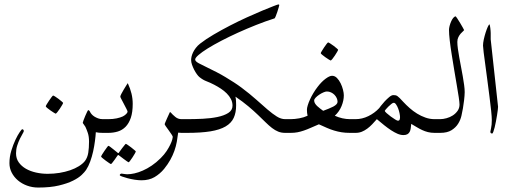

<svg xmlns="http://www.w3.org/2000/svg" viewBox="-20 -591 2274 854"><path d="M481.9 -30.8Q481.9 -24.9 481.2 -19.5Q480.5 -14.2 477.8 -9.8Q475.1 -5.4 469.7 -2.7Q464.4 0 455.1 0H437Q428.7 0 420.2 -0.7Q411.6 -1.5 406.2 -2.9Q405.3 14.2 402.3 36.6Q399.4 59.1 394.3 82.3Q389.2 105.5 381.3 127.2Q373.5 148.9 362.8 165Q356.9 173.8 343.3 187Q329.6 200.2 304.7 212.6Q279.8 225.1 241.9 234.1Q204.1 243.2 149.9 243.2Q123.5 243.2 100.3 234.6Q77.1 226.1 59.8 211.4Q42.5 196.8 32.2 177Q22 157.2 22 134.8Q22 106.4 30.3 79.3Q38.6 52.2 48.6 31Q58.6 9.8 67.6 -3.2Q76.7 -16.1 78.1 -16.1Q82 -16.1 84 -13.7Q85.9 -11.2 85.9 -7.8Q85.9 -5.4 80.6 3.7Q75.2 12.7 68.6 26.1Q62 39.6 56.6 56.2Q51.3 72.8 51.3 90.8Q51.3 114.3 63.5 131.3Q75.7 148.4 95.5 159.7Q115.2 170.9 140.4 176.5Q165.5 182.1 191.9 182.1Q218.8 182.1 244.4 178Q270 173.8 292 166.3Q314 158.7 330.8 148.2Q347.7 137.7 357.9 125Q369.1 109.9 372.6 88.4Q376 66.9 376 39.1Q376 16.1 370.6 0.2Q365.2 -15.6 359.9 -26.9Q356.9 -32.2 352.5 -37.8Q348.1 -43.5 348.1 -44.9Q348.1 -46.9 351.6 -56.2Q355 -65.4 359.1 -75.2Q363.3 -85 367.2 -93Q371.1 -101.1 372.1 -101.1Q377 -101.1 380.9 -92.8Q382.8 -88.4 387.7 -82.8Q392.6 -77.1 399.9 -72.5Q407.2 -67.9 416.5 -64.5Q425.8 -61 437 -61H455.1Q464.4 -61 469.7 -58.3Q475.1 -55.7 477.8 -51.5Q480.5 -47.4 481.2 -42Q481.9 -36.6 481.9 -30.8ZM260.7 -133.3Q260.7 -131.3 256.3 -123.8Q252 -116.2 246.3 -107.7Q240.7 -99.1 235.1 -92.3Q229.5 -85.4 227.5 -85.4Q226.6 -85.4 219.5 -89.8Q212.4 -94.2 204.3 -99.9Q196.3 -105.5 189.9 -110.8Q183.6 -116.2 183.6 -118.2Q183.6 -120.1 188.2 -127.7Q192.9 -135.3 198.5 -143.8Q204.1 -152.3 209.5 -159.2Q214.8 -166 216.3 -166Q218.3 -166 225.6 -161.4Q232.9 -156.7 240.7 -150.9Q248.5 -145 254.6 -139.6Q260.7 -134.3 260.7 -133.3Z M570.3 -128.9Q570.3 -91.8 561.8 -66.9Q553.2 -42 538.6 -27.1Q523.9 -12.2 504.2 -6.1Q484.4 0 461.4 0H443.4Q434.1 0 428.7 -2.7Q423.3 -5.4 420.7 -9.8Q418 -14.2 417.2 -19.5Q416.5 -24.9 416.5 -30.8Q416.5 -36.6 417.2 -42Q418 -47.4 420.7 -51.5Q423.3 -55.7 428.7 -58.3Q434.1 -61 443.4 -61H461.4Q482.4 -61 498.8 -64.5Q515.1 -67.9 526.4 -73.2Q536.6 -78.6 542 -84.7Q547.4 -90.8 547.4 -94.2Q547.4 -97.2 542.2 -107.2Q537.1 -117.2 531.2 -128.4Q525.4 -139.6 520.3 -149.2Q515.1 -158.7 515.1 -161.1Q515.1 -164.6 519.8 -173.6Q524.4 -182.6 530.3 -192.4Q536.1 -202.1 541.5 -210.7Q546.9 -219.2 548.3 -221.2Q559.6 -196.8 564.9 -174.6Q570.3 -152.3 570.3 -128.9ZM584 82.5Q584 84.5 579.6 92.3Q575.2 100.1 569.6 108.6Q564 117.2 558.8 124Q553.7 130.9 551.8 130.9Q550.8 130.9 544.2 126.2Q537.6 121.6 529.8 115.7Q521 109.4 509.8 100.6Q507.8 98.6 506.3 98.6Q504.9 98.6 502.9 100.6Q495.6 111.3 489.7 119.6Q484.4 127 479.7 132.8Q475.1 138.7 473.6 138.7Q472.2 138.7 465.1 134Q458 129.4 450.2 123.5Q442.4 117.7 436 112.3Q429.7 106.9 429.7 105.5Q429.7 103.5 434.3 95.9Q439 88.4 444.8 79.8Q450.7 71.3 455.8 64.5Q460.9 57.6 461.9 57.6Q464.4 57.6 470.7 62.5Q477.1 67.4 483.9 72.8Q492.2 79.1 502 87.4Q504.9 90.3 506.3 90.3Q507.8 90.3 509.8 86.4Q517.1 76.2 523.4 67.9Q528.8 61 533.7 54.9Q538.6 48.8 539.6 48.8Q541 48.8 548.3 53.7Q555.7 58.6 563.5 64.7Q571.3 70.8 577.6 76.2Q584 81.5 584 82.5Z M832.5 -30.8Q832.5 -24.9 831.8 -19.5Q831.1 -14.2 828.4 -9.8Q825.7 -5.4 820.3 -2.7Q814.9 0 805.7 0H787.6Q783.7 0 780.3 -0.5Q776.9 -1 772.5 -1Q770 19.5 766.4 39.8Q762.7 60.1 755.6 80.1Q748.5 100.1 737.5 119.9Q726.6 139.6 710 160.2Q691.4 182.6 667.2 196.8Q643.1 210.9 609.4 210.9Q595.7 210.9 578.9 208.3Q562 205.6 547.4 201.7Q532.7 197.8 522.7 194.1Q512.7 190.4 512.7 188Q512.7 185.1 515.4 183.1Q518.1 181.2 520.5 181.2Q521 181.2 523.9 181.6Q526.9 182.1 530.8 182.6Q534.7 183.1 538.8 183.6Q543 184.1 546.4 184.1Q560.5 184.1 578.1 180.2Q595.7 176.3 615.2 167.7Q634.8 159.2 655 145.5Q675.3 131.8 694.8 112.3Q710.9 96.2 721.2 80.6Q731.4 64.9 737.5 52Q743.7 39.1 746.1 30Q748.5 21 748.5 18.1Q748.5 15.1 742.9 6.6Q737.3 -2 730.5 -11.2Q723.6 -20.5 718 -28.6Q712.4 -36.6 712.4 -39.1Q712.4 -40 715.6 -47.6Q718.8 -55.2 722.7 -64Q726.6 -72.8 730.5 -81.1Q734.4 -89.4 735.4 -91.8H738.3Q748 -80.6 760 -70.8Q772 -61 787.6 -61H805.7Q814.9 -61 820.3 -58.3Q825.7 -55.7 828.4 -51.5Q831.1 -47.4 831.8 -42Q832.5 -36.6 832.5 -30.8Z M1293.9 -30.8Q1293.9 -24.9 1293.2 -19.5Q1292.5 -14.2 1289.8 -9.8Q1287.1 -5.4 1281.7 -2.7Q1276.4 0 1267.1 0H1248.5Q1231.4 0 1217.5 -5.6Q1203.6 -11.2 1189.9 -21.7Q1176.3 -32.2 1161.4 -46.9Q1146.5 -61.5 1127.7 -79.6Q1108.9 -97.7 1084.5 -118.2Q1060.1 -138.7 1027.3 -161.1Q1029.3 -152.8 1029.8 -141.1Q1030.3 -129.4 1030.3 -123Q1030.3 -89.8 1019.5 -66.7Q1008.8 -43.5 983.4 -28.6Q958 -13.7 916 -6.8Q874 0 811.5 0H793.5Q784.2 0 778.8 -2.7Q773.4 -5.4 770.8 -9.8Q768.1 -14.2 767.3 -19.5Q766.6 -24.9 766.6 -30.8Q766.6 -36.6 767.3 -42Q768.1 -47.4 770.8 -51.5Q773.4 -55.7 778.8 -58.3Q784.2 -61 793.5 -61H811.5Q845.7 -61 881.6 -62.7Q917.5 -64.5 947 -70.6Q976.6 -76.7 995.4 -88.6Q1014.2 -100.6 1014.2 -121.1Q1014.2 -136.7 1007.1 -150.4Q1000 -164.1 988.5 -175.5Q977.1 -187 962.6 -196.5Q948.2 -206.1 933.1 -213.9Q914.6 -223.6 898.7 -229.5Q882.8 -235.4 867.2 -248Q861.8 -252.4 855.5 -261.2Q849.1 -270 843.5 -281Q837.9 -292 834 -303.2Q830.1 -314.5 830.1 -324.2Q830.1 -330.6 832 -339.4Q834 -348.1 838.6 -357.9Q843.3 -367.7 851.1 -377.9Q858.9 -388.2 870.1 -397Q895 -416.5 929.9 -437Q964.8 -457.5 1002.7 -477.1Q1040.5 -496.6 1078.1 -513.7Q1115.7 -530.8 1146.2 -543.5Q1176.8 -556.2 1196.3 -563.7Q1215.8 -571.3 1218.3 -571.3Q1222.2 -571.3 1222.2 -568.4Q1222.2 -566.9 1219.5 -557.6Q1216.8 -548.3 1213.4 -537.8Q1210 -527.3 1206.3 -518.6Q1202.6 -509.8 1201.2 -509.3Q1161.1 -496.6 1119.4 -480Q1077.6 -463.4 1038.3 -445.6Q999 -427.7 964.4 -409.7Q929.7 -391.6 903.8 -375.5Q877.9 -359.4 863 -346.4Q848.1 -333.5 848.1 -326.2Q848.1 -318.4 863.8 -309.8Q879.4 -301.3 901.4 -291Q921.9 -281.2 942.6 -270.5Q963.4 -259.8 982.9 -248Q1002.4 -236.3 1020.5 -224.6Q1038.6 -212.9 1054.2 -201.2Q1090.8 -173.8 1118.9 -148.7Q1147 -123.5 1169.7 -104Q1192.4 -84.5 1211.2 -72.8Q1230 -61 1248.5 -61H1267.1Q1276.4 -61 1281.7 -58.3Q1287.1 -55.7 1289.8 -51.5Q1292.5 -47.4 1293.2 -42Q1293.9 -36.6 1293.9 -30.8Z M1582 -30.8Q1582 -24.9 1581.3 -19.5Q1580.6 -14.2 1577.9 -9.8Q1575.2 -5.4 1569.8 -2.7Q1564.5 0 1555.2 0H1537.1Q1516.1 0 1499.3 -2.7Q1482.4 -5.4 1466.3 -10.3Q1450.2 -15.1 1434.1 -22.2Q1418 -29.3 1398.4 -38.1Q1377.4 -29.3 1361.6 -22.2Q1345.7 -15.1 1331.5 -10.3Q1317.4 -5.4 1303.5 -2.7Q1289.6 0 1272.5 0H1254.4Q1245.1 0 1239.7 -2.7Q1234.4 -5.4 1231.7 -9.8Q1229 -14.2 1228.3 -19.5Q1227.5 -24.9 1227.5 -30.8Q1227.5 -36.6 1228.3 -42Q1229 -47.4 1231.7 -51.5Q1234.4 -55.7 1239.7 -58.3Q1245.1 -61 1254.4 -61H1272.5Q1290.5 -61 1311 -64.7Q1331.5 -68.4 1348.1 -76.2Q1346.7 -81.5 1345.9 -89.1Q1345.2 -96.7 1345.2 -103.5Q1345.2 -110.8 1348.9 -122.8Q1352.5 -134.8 1358.9 -148.7Q1365.2 -162.6 1374 -177.2Q1382.8 -191.9 1393.1 -205.1Q1410.2 -227.5 1428 -240.7Q1445.8 -253.9 1457 -253.9Q1469.2 -253.9 1478.8 -244.1Q1488.3 -234.4 1495.1 -220.5Q1502 -206.5 1505.6 -191.9Q1509.3 -177.2 1509.3 -167Q1509.3 -144 1499.3 -119.4Q1489.3 -94.7 1469.2 -76.2Q1502.9 -61 1537.1 -61H1555.2Q1564.5 -61 1569.8 -58.3Q1575.2 -55.7 1577.9 -51.5Q1580.6 -47.4 1581.3 -42Q1582 -36.6 1582 -30.8ZM1481.4 -138.2Q1481.4 -146.5 1477.8 -154.5Q1474.1 -162.6 1467.8 -169.2Q1461.4 -175.8 1452.6 -179.9Q1443.8 -184.1 1434.1 -184.1Q1427.7 -184.1 1418.2 -179.9Q1408.7 -175.8 1399.7 -169.7Q1390.6 -163.6 1384 -156.7Q1377.4 -149.9 1377.4 -144Q1377.4 -137.2 1381.1 -131.1Q1384.8 -125 1390.6 -119.4Q1396.5 -113.8 1403.6 -108.4Q1410.6 -103 1417.5 -98.1Q1430.7 -103 1442.1 -107.7Q1453.6 -112.3 1462.4 -116.9Q1471.2 -121.6 1476.3 -127Q1481.4 -132.3 1481.4 -138.2ZM1483.9 -369.6Q1483.9 -367.7 1479.5 -360.1Q1475.1 -352.5 1469.5 -344Q1463.9 -335.4 1458.3 -328.6Q1452.6 -321.8 1450.7 -321.8Q1449.7 -321.8 1442.6 -326.2Q1435.5 -330.6 1427.5 -336.2Q1419.4 -341.8 1413.1 -347.2Q1406.7 -352.5 1406.7 -354.5Q1406.7 -356.4 1411.4 -364Q1416 -371.6 1421.6 -380.1Q1427.2 -388.7 1432.6 -395.5Q1438 -402.3 1439.5 -402.3Q1441.4 -402.3 1448.7 -397.7Q1456.1 -393.1 1463.9 -387.2Q1471.7 -381.3 1477.8 -376Q1483.9 -370.6 1483.9 -369.6Z M1958 -30.8Q1958 -24.9 1957.3 -19.5Q1956.5 -14.2 1953.9 -9.8Q1951.2 -5.4 1945.8 -2.7Q1940.4 0 1931.2 0H1913.1Q1897 0 1883.5 -3.4Q1870.1 -6.8 1857.9 -12.5Q1845.7 -18.1 1833.7 -25.4Q1821.8 -32.7 1809.1 -40Q1808.1 -29.8 1806.9 -20.5Q1805.7 -11.2 1802.2 -4.6Q1798.8 2 1792.2 5.9Q1785.6 9.8 1774.4 9.8Q1761.7 9.8 1748 3.9Q1734.4 -2 1719.5 -11.7Q1704.6 -21.5 1688.7 -34.2Q1672.9 -46.9 1656.2 -61Q1646 -49.3 1635.5 -38.3Q1625 -27.3 1613.5 -18.8Q1602.1 -10.3 1589.4 -5.1Q1576.7 0 1561.5 0H1543.5Q1534.2 0 1528.8 -2.7Q1523.4 -5.4 1520.8 -9.8Q1518.1 -14.2 1517.3 -19.5Q1516.6 -24.9 1516.6 -30.8Q1516.6 -36.6 1517.3 -42Q1518.1 -47.4 1520.8 -51.5Q1523.4 -55.7 1528.8 -58.3Q1534.2 -61 1543.5 -61H1561.5Q1590.8 -61 1618.4 -74.5Q1646 -87.9 1666.5 -109.9Q1667 -110.8 1674.1 -120.1Q1681.2 -129.4 1690.9 -139.9Q1700.7 -150.4 1711.2 -159.2Q1721.7 -168 1729.5 -168Q1735.4 -168 1739.3 -167.2Q1743.2 -166.5 1747.6 -163.6Q1752 -160.6 1758.1 -154.5Q1764.2 -148.4 1773.9 -137.7Q1786.6 -124 1802 -110.4Q1817.4 -96.7 1835.2 -85.7Q1853 -74.7 1872.6 -67.9Q1892.1 -61 1913.1 -61H1931.2Q1940.4 -61 1945.8 -58.3Q1951.2 -55.7 1953.9 -51.5Q1956.5 -47.4 1957.3 -42Q1958 -36.6 1958 -30.8ZM1759.3 -69.8Q1759.3 -76.7 1757.1 -87.4Q1754.9 -98.1 1751 -108.4Q1747.1 -118.7 1741.9 -126.2Q1736.8 -133.8 1731.4 -133.8Q1727.1 -133.8 1720.5 -128.4Q1713.9 -123 1707.3 -116.7Q1700.7 -110.4 1696 -104.5Q1691.4 -98.6 1691.4 -98.1Q1691.4 -95.2 1699.5 -87.9Q1707.5 -80.6 1717.8 -73Q1728 -65.4 1737.3 -59.8Q1746.6 -54.2 1749.5 -54.2Q1756.3 -54.2 1757.8 -59.6Q1759.3 -64.9 1759.3 -69.8Z M2046.9 -181.2Q2046.9 -173.8 2046.1 -164.3Q2045.4 -154.8 2044.2 -145Q2043 -135.3 2041.5 -126Q2040 -116.7 2039.1 -109.4Q2036.6 -95.2 2032.5 -76.4Q2028.3 -57.6 2017.8 -40.8Q2007.3 -23.9 1988.5 -12Q1969.7 0 1937.5 0H1919.4Q1910.2 0 1904.8 -2.7Q1899.4 -5.4 1896.7 -9.8Q1894 -14.2 1893.3 -19.5Q1892.6 -24.9 1892.6 -30.8Q1892.6 -36.6 1893.3 -42Q1894 -47.4 1896.7 -51.5Q1899.4 -55.7 1904.8 -58.3Q1910.2 -61 1919.4 -61H1937.5Q1950.7 -61 1966.1 -65.2Q1981.4 -69.3 1994.1 -77.6Q2006.8 -85.9 2015.4 -98.1Q2023.9 -110.4 2023.9 -126Q2023.9 -135.3 2020.5 -158.4Q2017.1 -181.6 2011.7 -212.4Q2006.3 -243.2 2000.5 -278.6Q1994.6 -314 1989.3 -347.7Q1983.9 -381.3 1980.5 -410.4Q1977.1 -439.5 1977.1 -458Q1977.1 -465.3 1979.7 -475.6Q1982.4 -485.8 1986.6 -495.4Q1990.7 -504.9 1996.1 -511.5Q2001.5 -518.1 2007.3 -518.1Q2007.8 -518.1 2013.9 -509Q2020 -500 2026.6 -488.8Q2033.2 -477.5 2038.8 -467.8Q2044.4 -458 2044.4 -457Q2044.4 -456.1 2039.8 -452.1Q2035.2 -448.2 2029.3 -441.7Q2023.4 -435.1 2018.8 -425.8Q2014.2 -416.5 2014.2 -404.8Q2014.2 -391.6 2016.6 -374Q2019 -356.4 2022.7 -336.2Q2026.4 -315.9 2030.5 -294.2Q2034.7 -272.5 2038.3 -252Q2042 -231.4 2044.4 -213.1Q2046.9 -194.8 2046.9 -181.2Z M2195.3 -116.2Q2195.3 -112.3 2194.1 -101.8Q2192.9 -91.3 2190.7 -78.1Q2188.5 -64.9 2185.8 -50.5Q2183.1 -36.1 2180.2 -24.4Q2177.2 -12.7 2174.3 -4.9Q2171.4 2.9 2169.4 2.9Q2161.1 2.9 2161.1 -4.9Q2161.1 -7.3 2164.3 -21.2Q2167.5 -35.2 2167.5 -57.1Q2167.5 -70.8 2164.6 -98.6Q2161.6 -126.5 2157.2 -161.1Q2152.8 -195.8 2147.9 -232.9Q2143.1 -270 2138.7 -302.2Q2134.3 -334.5 2131.3 -357.9Q2128.4 -381.3 2128.4 -388.2Q2128.4 -399.4 2131.8 -415.3Q2135.3 -431.2 2139.9 -445.8Q2144.5 -460.4 2149.4 -471.2Q2154.3 -481.9 2157.2 -482.9Q2158.2 -481.4 2159.2 -476.6Q2160.2 -471.7 2160.9 -465.8Q2161.6 -460 2162.1 -453.9Q2162.6 -447.8 2162.6 -443.8V-416L2195.3 -116.2Z"/></svg>

Font: Scheherazade Rohingya
Style: Regular
Weight: 400
Designer: SIL International
Foundry: SIL International
Version: Version 2.000 (build 440/429)